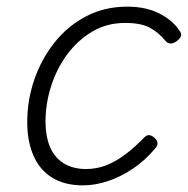

<svg xmlns="http://www.w3.org/2000/svg" viewBox="-20 -539 565 578"><path d="M230 19Q174 19 136.5 -4.5Q99 -28 80.5 -71Q62 -114 62 -171Q62 -238 83.5 -300Q105 -362 144.5 -411.5Q184 -461 239.5 -490Q295 -519 363 -519Q419 -519 459.5 -498.5Q500 -478 520 -447Q527 -438 525 -431Q523 -424 512 -415Q502 -408 493.5 -408Q485 -408 478 -416Q459 -440 432 -455Q405 -470 357 -470Q302 -470 258 -444Q214 -418 182.5 -375.5Q151 -333 134 -280Q117 -227 117 -173Q117 -130 130 -98Q143 -66 170 -48.5Q197 -31 237 -30Q271 -30 300 -41.5Q329 -53 357 -74Q385 -95 414 -125Q423 -134 431 -132Q439 -130 445 -124Q453 -117 454 -109Q455 -101 447 -92Q416 -55 379 -30.5Q342 -6 304 6.5Q266 19 230 19Z"/></svg>

Font: Playwrite CU ExtraLight
Style: Regular
Weight: 250
Designer: Veronika Burian, José Scaglione
Foundry: TypeTogether
Version: Version 1.002